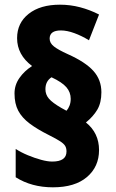

<svg xmlns="http://www.w3.org/2000/svg" viewBox="-20 -784 495 820"><path d="M42 -385Q42 -421 63 -451Q84 -481 117 -502Q53 -550 53 -621Q53 -686 102.5 -725Q152 -764 236 -764Q280 -764 322 -753Q364 -742 403 -722L360 -612Q329 -631 297.5 -642.5Q266 -654 240 -654Q192 -654 192 -619Q192 -600 210.5 -585.5Q229 -571 269 -553Q345 -519 379 -481Q413 -443 413 -390Q413 -345 395.5 -315.5Q378 -286 347 -261Q403 -216 403 -143Q403 -72 351.5 -28Q300 16 206 16Q115 16 47 -27V-148Q70 -133 99 -121Q128 -109 155.5 -101.5Q183 -94 203 -94Q264 -94 264 -137Q264 -151 258.5 -160.5Q253 -170 237 -180.5Q221 -191 189 -207Q139 -232 106.5 -256.5Q74 -281 58 -311Q42 -341 42 -385ZM174 -403Q174 -380 189 -362.5Q204 -345 242 -323L264 -311Q272 -320 277 -333Q282 -346 282 -362Q282 -390 263.5 -411.5Q245 -433 200 -454Q174 -437 174 -403Z"/></svg>

Font: Noto Sans Ethiopic Condensed Black
Style: Regular
Weight: 900
Width: 3
Designer: Monotype Design Team
Foundry: Monotype Imaging Inc.
Version: Version 2.102; ttfautohint (v1.8.4.7-5d5b)